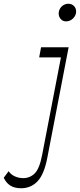

<svg xmlns="http://www.w3.org/2000/svg" viewBox="-150 -800 426 1024"><path d="M202 -686Q185 -686 174 -698.5Q163 -711 163 -727Q163 -742 170 -754Q177 -766 189 -773Q201 -780 214 -780Q233 -780 244.5 -768Q256 -756 256 -739Q256 -718 240 -702Q224 -686 202 -686ZM-37 204Q-72 204 -94.5 190Q-117 176 -130 148L-104 113Q-92 131 -71 140.5Q-50 150 -26 150Q10 150 35.5 124.5Q61 99 75 25L175 -494H59L69 -548H216L103 38Q86 129 50.5 166.5Q15 204 -37 204Z"/></svg>

Font: Savate ExtraLight
Style: Italic
Weight: 200
Italic angle: -11°
Designer: Max Esnée
Foundry: Plomb Type
Version: Version 2.000